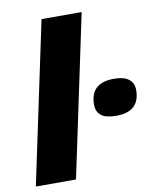

<svg xmlns="http://www.w3.org/2000/svg" viewBox="-85 -825 717 890"><g transform="rotate(-10 273.5 -380.0)"><path d="M200.2 0H11.2L171.9 -759.8H360.8ZM342.8 -327.1Q342.8 -429.2 454.1 -429.2Q500.5 -429.2 523.7 -411.4Q546.9 -393.6 546.9 -360.4Q546.9 -258.3 436 -258.3Q387.2 -258.3 365 -275.6Q342.8 -293 342.8 -327.1Z"/></g></svg>

Font: Open Sans Extrabold
Style: Italic
Weight: 800
Italic angle: -12°
Foundry: Ascender Corporation
Version: Version 1.10